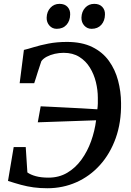

<svg xmlns="http://www.w3.org/2000/svg" viewBox="-20 -969 680 996"><path d="M225.5 7.5Q187.5 7.5 154.2 3Q121 -1.5 89 -10.2Q57 -19 21.5 -30.5L51 -206H113.5L122 -74.5Q138.5 -62.5 166 -55Q193.5 -47.5 231.5 -47.5Q286 -47.5 328.8 -72.8Q371.5 -98 402.5 -140.8Q433.5 -183.5 452.5 -236.5Q471.5 -289.5 478.5 -345L176 -334.5L191 -417.5Q214 -416.5 248.8 -414.8Q283.5 -413 324 -411Q364.5 -409 406.2 -406.8Q448 -404.5 485 -402Q487 -416 487.5 -431.5Q488 -447 487.5 -462Q487.5 -502 477.5 -543Q467.5 -584 446.2 -618.5Q425 -653 391.2 -674Q357.5 -695 310.5 -695Q287 -695 264 -689.8Q241 -684.5 222.5 -674.8Q204 -665 194.5 -651.5Q190 -637.5 185.2 -623.5Q180.5 -609.5 175.8 -595Q171 -580.5 166.8 -566Q162.5 -551.5 157.5 -537.5H82L104 -710Q123.5 -714.5 155.8 -724.5Q188 -734.5 231.5 -743Q275 -751.5 327.5 -751.5Q405 -751.5 458.8 -725Q512.5 -698.5 545 -653.2Q577.5 -608 592.5 -551.2Q607.5 -494.5 608 -434.5Q609.5 -333.5 580.2 -252.2Q551 -171 498.5 -112.8Q446 -54.5 376 -23.5Q306 7.5 225.5 7.5ZM274 -819.5Q251.5 -819.5 236.5 -836.2Q221.5 -853 222 -877.5Q223 -909 241.8 -929Q260.5 -949 288.5 -949Q316 -949 330.5 -933Q345 -917 344 -893.5Q343.5 -861 325 -840.2Q306.5 -819.5 274 -819.5ZM455 -819.5Q432.5 -819.5 417.2 -836.2Q402 -853 402.5 -877.5Q403.5 -909 422 -929Q440.5 -949 469 -949Q496 -949 510.8 -933Q525.5 -917 524.5 -893.5Q524 -861 505.5 -840.2Q487 -819.5 455 -819.5Z"/></svg>

Font: Merriweather Medium
Style: Italic
Weight: 500
Italic angle: -7.8°
Version: Version 2.101